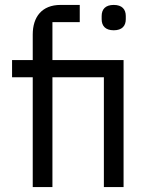

<svg xmlns="http://www.w3.org/2000/svg" viewBox="-20 -760 607 780"><path d="M113 0H193V-446H402V0H482V-516H193V-670H304V-740H226C150 -740 113 -691 113 -620V-516H29V-446H113ZM442 -637C476 -637 491 -655 491 -682V-695C491 -722 476 -740 442 -740C408 -740 393 -722 393 -695V-682C393 -655 408 -637 442 -637Z"/></svg>

Font: IBM Plex Arabic
Style: Regular
Weight: 400
Designer: Mike Abbink, Paul van der Laan, Pieter van Rosmalen, Wael Morcos, Khajak Apelian
Foundry: Bold Monday
Version: Version 1.0